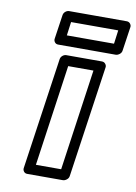

<svg xmlns="http://www.w3.org/2000/svg" viewBox="-89 -831 648 914"><g transform="rotate(10 235.0 -374.0)"><path d="M86.9 0 165 -539.1Q166.5 -549.8 175 -556.9Q183.6 -564 192.9 -564H365.2Q376 -564 382.3 -555.9Q388.7 -547.9 387.2 -539.1L309.1 0Q307.6 10.7 298.3 17.8Q289.1 24.9 279.8 24.9H107.9Q97.2 24.9 91.3 17.1Q85.4 9.3 86.9 0ZM125 -631.8 142.1 -748Q143.6 -758.8 152.1 -765.9Q160.6 -772.9 169.9 -772.9H448.2Q459 -772.9 465.3 -764.9Q471.7 -756.8 470.2 -748L453.1 -631.8Q451.7 -621.1 442.4 -614Q433.1 -606.9 423.8 -606.9H146Q135.3 -606.9 129.4 -614.7Q123.5 -622.6 125 -631.8ZM141.1 -24.9H263.2L333 -514.2H210.9ZM179.2 -657.2H407.2L416 -723.1H188Z"/></g></svg>

Font: Trueno Bold Outline
Style: Italic
Weight: 700
Width: 6
Designer: Julieta Ulanovsky
Foundry: Julieta Ulanovsky
Version: Version 3.001b | FøM Fix